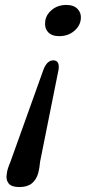

<svg xmlns="http://www.w3.org/2000/svg" viewBox="-20 -594 348 778"><path d="M58.5 164Q26.5 164 14.8 149Q3 134 7.5 110Q9.5 91 22 62.5L156.5 -313Q171 -349.5 196 -349.5Q222 -349.5 217.5 -313L142.5 61Q140 88.5 135 107Q127.5 134 109 149Q90.5 164 58.5 164ZM249 -574Q279 -574 294.5 -557.5Q310 -541 307.5 -517.5Q305 -489 280.2 -468.2Q255.5 -447.5 220 -447.5Q189.5 -447.5 174.8 -464Q160 -480.5 163 -505.5Q165.5 -533.5 189.8 -553.8Q214 -574 249 -574Z"/></svg>

Font: Fraunces 72pt SuperSoft
Style: Italic
Weight: 400
Italic angle: -16°
Version: Version 1.000;[b76b70a41]